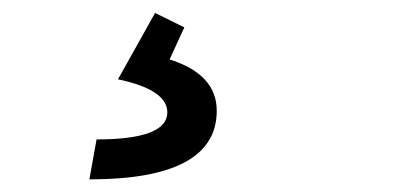

<svg xmlns="http://www.w3.org/2000/svg" viewBox="-20 -44 626 298"><path d="M118.7 234.4 129.9 172.4Q239.7 172.4 239.7 130.4Q239.7 95.2 163.1 79.1L220.7 -23.9L266.1 -1.5L243.2 48.3Q316.4 71.3 316.4 127.9Q316.4 234.4 118.7 234.4Z"/></svg>

Font: Cascadia Mono PL SemiLight
Style: Italic
Weight: 350
Italic angle: -10°
Monospace: yes
Designer: Aaron Bell
Foundry: Saja Typeworks
Version: Version 2404.023; ttfautohint (v1.8.4)